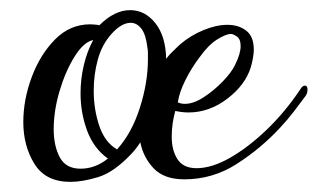

<svg xmlns="http://www.w3.org/2000/svg" viewBox="-20 -346 627 379"><path d="M119 13Q70 13 48 -22.5Q26 -58 26 -105Q26 -149 42.5 -193.5Q59 -238 88.5 -268Q118 -298 158 -298Q160 -298 167 -297.5Q174 -297 176 -296Q206 -326 237 -326Q266 -326 286.5 -300.5Q307 -275 308 -230Q314 -238 321 -244.5Q328 -251 335 -258Q356 -276 381.5 -286.5Q407 -297 429 -297Q451 -297 466 -285.5Q481 -274 481 -248Q481 -234 475 -213Q464 -178 428.5 -151Q393 -124 352 -124Q340 -124 326 -127Q319 -102 319 -76Q319 -49 330.5 -31.5Q342 -14 368 -14Q398 -14 434 -34.5Q470 -55 506.5 -90Q543 -125 573 -170Q577 -177 582 -177Q587 -177 587 -169Q587 -161 582 -155Q571 -140 559 -124.5Q547 -109 533 -94Q495 -53 447.5 -22.5Q400 8 344 8Q304 8 283.5 -13.5Q263 -35 257 -65Q247 -50 239 -42Q205 -6 174 3.5Q143 13 119 13ZM211 -51Q240 -83 256 -133Q272 -183 272 -229Q272 -235 272 -241Q272 -247 271 -252Q268 -278 259 -289.5Q250 -301 238 -301Q220 -301 200.5 -279.5Q181 -258 173 -228Q165 -199 165 -167Q165 -130 176 -97.5Q187 -65 211 -51ZM345 -141Q362 -141 382 -154Q402 -167 419.5 -185Q437 -203 444 -218Q455 -240 455 -255Q455 -269 447.5 -274Q440 -279 436 -279Q426 -279 408.5 -268Q391 -257 374 -233Q358 -212 346 -188Q334 -164 331 -144Q337 -141 345 -141ZM139 -13Q168 -13 193 -33Q165 -53 152 -88Q139 -123 139 -162Q139 -190 145.5 -217.5Q152 -245 164 -267Q145 -263 127 -234Q109 -205 97.5 -166Q86 -127 86 -91Q86 -58 98 -35.5Q110 -13 139 -13Z"/></svg>

Font: Gwendolyn
Style: Bold
Weight: 700
Designer: Robert E. Leuschke
Foundry: Robert E. Leuschke
Version: Version 1.010; ttfautohint (v1.8.3)